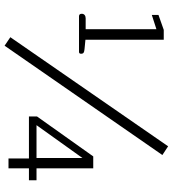

<svg xmlns="http://www.w3.org/2000/svg" viewBox="22 -757 752 836"><g transform="rotate(90 398.0 -339.0)"><path d="M142 -8 617 -695 655 -670 179 17ZM40 -319Q40 -327 45.5 -331.5Q51 -336 60 -336H107V-644L45 -624V-653L110 -676H153V-335L194 -331Q205 -330 209.5 -327Q214 -324 214 -316Q214 -307 206 -307H51Q40 -307 40 -319ZM670 -89H487V-124L661 -369H713V-122H765V-89H713V0H670ZM668 -122V-322L525 -122Z"/></g></svg>

Font: Maitree Light
Style: Regular
Weight: 300
Designer: CadsonDemak Team
Foundry: CadsonDemak
Version: Version 1.001